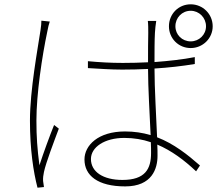

<svg xmlns="http://www.w3.org/2000/svg" viewBox="-20 -842 1040 891"><path d="M172 -746C172 -735 171 -721 168 -702C155 -615 119 -424 119 -282C119 -148 135 -44 154 29L184 26C183 19 181 7 180 -2C179 -15 181 -31 184 -44C193 -87 232 -189 253 -245L231 -262C212 -215 181 -131 163 -75C153 -152 149 -206 149 -283C149 -406 175 -580 200 -698C203 -716 207 -730 211 -742ZM681 -132C681 -58 654 -7 548 -7C458 -7 402 -45 402 -104C402 -159 465 -202 557 -202C601 -202 642 -195 680 -182C681 -162 681 -145 681 -132ZM884 -577C828 -566 764 -559 697 -554C697 -599 697 -656 699 -690C700 -708 702 -725 705 -745H666C668 -730 668 -708 668 -689C667 -654 667 -605 667 -553C628 -551 589 -550 550 -550C493 -550 443 -553 388 -558V-526C445 -523 492 -519 547 -519C587 -519 627 -520 667 -522C667 -435 675 -306 679 -215C642 -226 603 -232 560 -232C435 -232 372 -167 372 -102C372 -28 433 23 561 23C686 23 711 -60 711 -119C711 -135 711 -152 710 -171C776 -143 835 -99 890 -47L908 -74C851 -124 787 -175 709 -205C705 -306 697 -430 697 -524C761 -528 824 -535 884 -545ZM865 -650C825 -650 794 -681 794 -720C794 -760 825 -792 865 -792C904 -792 936 -760 936 -720C936 -681 904 -650 865 -650ZM865 -822C808 -822 764 -777 764 -720C764 -664 808 -619 865 -619C921 -619 967 -664 967 -720C967 -777 921 -822 865 -822Z"/></svg>

Font: Noto Sans CJK JP Thin
Style: Regular
Weight: 250
Designer: Ryoko NISHIZUKA (kana & ideographs); Paul D. Hunt (Latin, Greek & Cyrillic); Wenlong ZHANG (bopomofo); Sandoll Communica
Foundry: Adobe Systems Incorporated
Version: Version 1.004;PS 1.004;hotconv 1.0.82;makeotf.lib2.5.63406